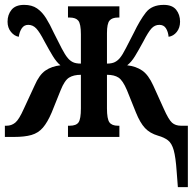

<svg xmlns="http://www.w3.org/2000/svg" viewBox="-21 -562 806 788"><path d="M704 141Q700 83 692 54.5Q684 26 668.5 14Q653 2 628 -5Q594 -15 574 -36.5Q554 -58 537 -100L500 -192Q483 -232 465.5 -243.5Q448 -255 418 -255V-117Q418 -74 428 -60Q438 -46 463 -46H469V0H258V-46H265Q292 -46 301.5 -60Q311 -74 311 -117V-255Q281 -255 262.5 -243.5Q244 -232 228 -192L191 -100Q174 -60 155 -38Q136 -16 108 -8Q80 0 37 0H-1V-46H6Q26 -46 41.5 -58.5Q57 -71 77 -116L121 -211Q140 -255 165.5 -272.5Q191 -290 227 -294Q211 -307 196 -331.5Q181 -356 161 -393Q142 -430 128 -445Q114 -460 95 -460Q78 -460 68.5 -446Q59 -432 56 -411Q38 -414 24 -431Q10 -448 10 -473Q10 -502 26.5 -522Q43 -542 78 -542Q110 -542 131 -527.5Q152 -513 168 -487.5Q184 -462 200 -427Q219 -389 232.5 -363Q246 -337 257 -324Q266 -313 278 -307Q290 -301 311 -301V-421Q311 -464 300.5 -477Q290 -490 265 -490H258V-536H469V-490H463Q439 -490 428.5 -477.5Q418 -465 418 -426V-301Q438 -301 450 -307Q462 -313 471 -324Q482 -337 495 -363Q508 -389 528 -427Q553 -479 577.5 -510.5Q602 -542 651 -542Q686 -542 702 -522Q718 -502 718 -473Q718 -448 704.5 -431Q691 -414 671 -411Q669 -432 660 -446Q651 -460 633 -460Q614 -460 600.5 -445Q587 -430 568 -393Q548 -356 533 -331.5Q518 -307 501 -294Q537 -290 562.5 -272.5Q588 -255 608 -211L651 -116Q671 -71 685 -58.5Q699 -46 722 -46H750V206H709Z"/></svg>

Font: Noto Serif ExtraCondensed SemiBold
Style: Regular
Weight: 600
Width: 2
Designer: Monotype Design Team
Foundry: Monotype Imaging Inc.
Version: Version 2.015; ttfautohint (v1.8.4.7-5d5b)